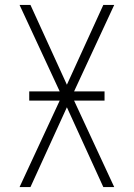

<svg xmlns="http://www.w3.org/2000/svg" viewBox="-20 -755 540 775"><path d="M59 0 221 -349H98V-386H221L59 -735H103L250 -413L397 -735H441L279 -386H402V-349H279L441 0H397L250 -322L103 0Z"/></svg>

Font: Zed Sans Extralight
Style: Regular
Weight: 200
Designer: Belleve Invis
Foundry: Belleve Invis
Version: Version 1.0.0; ttfautohint (v1.8.4)